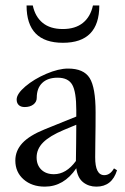

<svg xmlns="http://www.w3.org/2000/svg" viewBox="-20 -678 460 709"><path d="M78.1 -657.7H101.1Q109.9 -616.2 137.7 -593.5Q165.5 -570.8 211.9 -570.8Q257.8 -570.8 285.9 -593.3Q314 -615.7 323.2 -657.7H346.7Q346.7 -520 212.4 -520Q78.1 -520 78.1 -657.7ZM145.5 11.2Q97.7 11.2 67.1 -15.6Q36.6 -42.5 36.6 -85Q36.6 -121.6 62.7 -149.7Q88.9 -177.7 144.5 -200.2L261.7 -247.6V-271Q261.7 -338.9 246.8 -365Q231.9 -391.1 192.9 -391.1Q156.2 -391.1 136 -371.8Q115.7 -352.5 115.7 -316.9Q115.7 -301.8 103.3 -292.2Q90.8 -282.7 71.3 -282.7Q57.1 -282.7 49.3 -290Q41.5 -297.4 41.5 -310.5Q41.5 -331.5 73.7 -358.9Q106 -386.2 151.1 -405.5Q196.3 -424.8 231.4 -424.8Q289.1 -424.8 311 -389.9Q333 -355 333 -263.7Q333 -238.8 332.8 -211.2Q332.5 -183.6 332 -149.9Q331.5 -116.2 331.5 -97.7Q331.1 -31.2 365.2 -31.2Q386.7 -31.2 400.9 -56.2L412.1 -49.3Q393.6 11.2 335.9 11.2Q307.6 11.2 287.1 -4.9Q266.6 -21 261.7 -56.6Q215.8 11.2 145.5 11.2ZM115.2 -96.7Q115.2 -68.4 132.6 -51.5Q149.9 -34.7 179.2 -34.7Q224.6 -34.7 260.3 -83.5Q260.7 -106 261.2 -150.6Q261.7 -195.3 261.7 -217.3L214.8 -197.8Q163.6 -176.3 139.4 -152.1Q115.2 -127.9 115.2 -96.7Z"/></svg>

Font: Elstob 18pt
Style: Regular
Weight: 400
Designer: Peter S. Baker
Version: Version 1.015